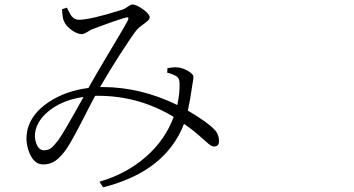

<svg xmlns="http://www.w3.org/2000/svg" viewBox="-20 -756 1540 836"><path d="M234.4 -146.5Q256.8 -176.8 343.8 -334Q262.7 -322.3 206.5 -283.2Q150.4 -244.1 135.7 -192.4Q127 -160.2 138.2 -130.9Q149.4 -101.6 170.9 -101.6Q190.4 -101.6 203.1 -111.8Q215.8 -122.1 234.4 -146.5ZM708 -439.5 709 -459Q737.3 -464.8 758.8 -461.9Q781.2 -458 801.8 -445.3Q822.3 -432.6 822.3 -420.9Q822.3 -412.1 818.8 -394.5Q815.4 -377 814.5 -367.2Q810.5 -334 797.9 -274.4Q882.8 -224.6 913.1 -192.4Q933.6 -171.9 933.6 -140.6Q933.6 -118.2 911.1 -118.2Q901.4 -118.2 887.2 -130.4Q873 -142.6 843.8 -168.5Q814.5 -194.3 781.2 -216.8Q701.2 -8.8 428.7 59.6L413.1 35.2Q530.3 1 614.7 -72.8Q699.2 -146.5 736.3 -247.1Q584 -338.9 407.2 -338.9H394.5Q379.9 -312.5 351.1 -255.9Q322.3 -199.2 302.2 -162.6Q282.2 -126 269.5 -107.4Q245.1 -73.2 222.2 -56.6Q199.2 -40 168 -40Q128.9 -40 108.4 -89.4Q87.9 -138.7 99.6 -191.4Q117.2 -261.7 191.4 -311Q265.6 -360.4 365.2 -373L374 -388.7Q399.4 -434.6 461.4 -538.1Q523.4 -641.6 535.2 -664.1Q541 -675.8 538.6 -678.7Q536.1 -681.6 527.3 -679.7Q463.9 -660.2 381.8 -628.9Q377 -627 360.8 -617.2Q344.7 -607.4 335.9 -607.4Q316.4 -607.4 292 -625Q267.6 -642.6 258.8 -663.1Q252 -675.8 250 -715.8L271.5 -722.7Q272.5 -719.7 276.4 -712.4Q280.3 -705.1 281.7 -702.6Q283.2 -700.2 286.1 -694.3Q289.1 -688.5 291.5 -686Q293.9 -683.6 297.9 -679.7Q301.8 -675.8 305.2 -674.3Q308.6 -672.9 313 -671.4Q317.4 -669.9 323.2 -669.9Q372.1 -669.9 502.9 -710.9Q521.5 -715.8 535.2 -726.1Q548.8 -736.3 555.7 -736.3Q574.2 -736.3 603 -715.3Q631.8 -694.3 631.8 -680.7Q631.8 -672.9 623 -665Q614.3 -657.2 599.6 -647Q585 -636.7 576.2 -627Q553.7 -598.6 503.4 -520.5Q453.1 -442.4 420.9 -385.7L416 -377H425.8Q591.8 -377 752 -298.8Q763.7 -353.5 761.7 -396.5Q760.7 -418 745.1 -425.8Q726.6 -435.5 708 -439.5Z"/></svg>

Font: Bpmf Zihi Serif Light
Style: Light
Weight: 300
Foundry: But Ko
Version: Version 1.320